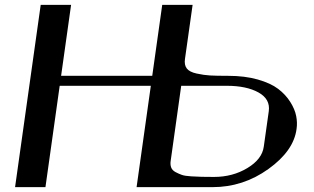

<svg xmlns="http://www.w3.org/2000/svg" viewBox="-20 -770 1290 790"><path d="M647.5 -750H772.5Q772.5 -750 741.2 -528.3Q737.3 -502.9 748.5 -488.3Q759.8 -473.6 789.6 -467.3Q819.3 -460.9 844.2 -459.5Q869.1 -458 918.9 -458Q987.3 -458 1040.5 -442.9Q1093.8 -427.7 1124.5 -404.3Q1155.3 -380.9 1174.3 -350.6Q1193.4 -320.3 1198.7 -292.5Q1204.1 -264.6 1200.2 -239.3Q1188.5 -149.4 1084.5 -74.7Q980.5 0 854.5 0H667H542L600.6 -417H225.6L167 0H42L147.5 -750H272.5L231.4 -458H606.4ZM725.6 -417 682.6 -110.4Q679.7 -93.8 684.1 -81.5Q688.5 -69.3 702.1 -62Q715.8 -54.7 728.5 -50.3Q741.2 -45.9 767.1 -44.4Q793 -43 809.6 -42.5Q826.2 -42 860.4 -42Q937.5 -42 998 -78.6Q1058.6 -115.2 1065.4 -167L1085.9 -312.5Q1092.8 -362.3 1043.5 -389.6Q994.1 -417 913.1 -417Z"/></svg>

Font: okolaks
Style: BoldItalic
Weight: 600
Width: 8
Italic angle: -8°
Version: Version 000.6.0